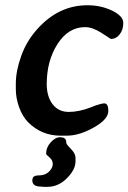

<svg xmlns="http://www.w3.org/2000/svg" viewBox="-20 -516 499 746"><path d="M41.5 -169.4V-191.4Q41.5 -240.2 62.5 -298.8Q83.5 -357.4 126 -404.3Q208.5 -495.6 319.8 -495.6Q372.6 -495.6 415.8 -474.6Q459 -453.6 459 -427Q459 -400.4 445.1 -382.6Q431.2 -364.7 410.6 -364.7Q410.2 -364.7 375 -387.7Q339.8 -410.6 310.5 -410.6Q245.6 -410.6 203.6 -345.2Q161.6 -279.8 161.6 -189.5Q161.6 -140.6 184.6 -110.8Q207.5 -81.1 247.3 -81.1Q287.1 -81.1 333.5 -99.1L352.1 -106.4Q375 -114.3 385.7 -114.3Q400.9 -114.3 400.9 -85Q400.9 -55.7 355.5 -27.3Q293.5 11.2 238.3 11.2H216.3Q141.6 11.2 89.8 -40.5Q67.4 -63 54.4 -98.9Q41.5 -134.8 41.5 -169.4ZM139.2 209Q105.5 209 105.5 184.6L106 182.1Q106 165.5 130.9 165.5Q155.8 165.5 170.4 150.9Q185.1 136.2 185.1 121.3Q185.1 106.4 172.1 95.5Q159.2 84.5 159.2 81.5Q159.2 56.6 177.2 36.9Q195.3 17.1 213.4 17.1L217.3 17.6Q237.8 17.6 237.8 40Q237.8 44.9 255.6 62.7Q273.4 80.6 273.4 97.2V110.8Q273.4 143.1 240 176.5Q206.5 210 164.6 210H149.9Q143.1 209 139.2 209Z"/></svg>

Font: Averia Libre
Style: Bold Italic
Weight: 700
Italic angle: -6.90001°
Version: Version 1.002